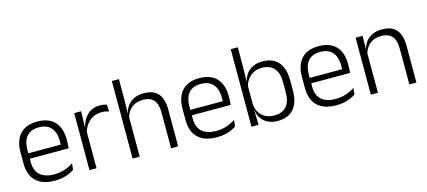

<svg xmlns="http://www.w3.org/2000/svg" viewBox="-53 -1119 3530 1586"><g transform="rotate(-15 1711.5 -326.0)"><path d="M265 10.5Q159.5 10.5 105 -42.5Q50.5 -95.5 50.5 -193.5V-288.5Q50.5 -390.5 101.2 -445Q152 -499.5 249 -499.5Q314 -499.5 358 -475Q402 -450.5 424.2 -404.5Q446.5 -358.5 446.5 -294V-276.5Q446.5 -262 445.5 -247.5Q444.5 -233 443 -218.5H387Q388 -240.5 388 -260.2Q388 -280 388 -296.5Q388 -345.5 372.2 -379.8Q356.5 -414 325.8 -432Q295 -450 249 -450Q180.5 -450 145.5 -409.8Q110.5 -369.5 110.5 -293.5V-246L111 -238V-187.5Q111 -154 120.8 -127Q130.5 -100 150.8 -80.8Q171 -61.5 201.8 -51.5Q232.5 -41.5 273.5 -41.5Q321 -41.5 361.8 -54.8Q402.5 -68 438 -91.5L432 -37Q401 -15.5 358.5 -2.5Q316 10.5 265 10.5ZM429.5 -218.5H82V-265H429.5Z M619.5 -301.5 604 -348 619 -350Q635 -417 677 -455.8Q719 -494.5 785.5 -494.5Q803 -494.5 817 -491.8Q831 -489 841 -485L845 -426Q832.5 -430.5 816.5 -433.5Q800.5 -436.5 781.5 -436.5Q724.5 -436.5 681.5 -402.2Q638.5 -368 619.5 -301.5ZM623 0H562.5V-487.5H621.5L618 -341L623 -336Z M1321 0H1260.5V-306Q1260.5 -349.5 1248.8 -381Q1237 -412.5 1210 -429.5Q1183 -446.5 1137.5 -446.5Q1095.5 -446.5 1064.5 -430.5Q1033.5 -414.5 1014.8 -386.5Q996 -358.5 989 -323L973.5 -367.5H990Q996.5 -403.5 1017.2 -432.8Q1038 -462 1073 -479.8Q1108 -497.5 1158.5 -497.5Q1217.5 -497.5 1253 -475.5Q1288.5 -453.5 1304.8 -412.2Q1321 -371 1321 -312ZM992 0H931.5V-663H992V-501L989.5 -361L992 -356Z M1650.5 10.5Q1545 10.5 1490.5 -42.5Q1436 -95.5 1436 -193.5V-288.5Q1436 -390.5 1486.8 -445Q1537.5 -499.5 1634.5 -499.5Q1699.5 -499.5 1743.5 -475Q1787.5 -450.5 1809.8 -404.5Q1832 -358.5 1832 -294V-276.5Q1832 -262 1831 -247.5Q1830 -233 1828.5 -218.5H1772.5Q1773.5 -240.5 1773.5 -260.2Q1773.5 -280 1773.5 -296.5Q1773.5 -345.5 1757.8 -379.8Q1742 -414 1711.2 -432Q1680.5 -450 1634.5 -450Q1566 -450 1531 -409.8Q1496 -369.5 1496 -293.5V-246L1496.5 -238V-187.5Q1496.5 -154 1506.2 -127Q1516 -100 1536.2 -80.8Q1556.5 -61.5 1587.2 -51.5Q1618 -41.5 1659 -41.5Q1706.5 -41.5 1747.2 -54.8Q1788 -68 1823.5 -91.5L1817.5 -37Q1786.5 -15.5 1744 -2.5Q1701.5 10.5 1650.5 10.5ZM1815 -218.5H1467.5V-265H1815Z M2171.5 10.5Q2125 10.5 2089.8 -6.5Q2054.5 -23.5 2033 -54.2Q2011.5 -85 2006.5 -126.5H1986.5L2006.5 -183Q2009 -136 2029.2 -104.2Q2049.5 -72.5 2082.5 -56.5Q2115.5 -40.5 2156 -40.5Q2223 -40.5 2259 -80.8Q2295 -121 2295 -198.5V-290.5Q2295 -367.5 2259 -407.8Q2223 -448 2154.5 -448Q2115 -448 2083.8 -431.8Q2052.5 -415.5 2032.2 -387.2Q2012 -359 2005 -322L1989 -366.5H2006.5Q2013.5 -403 2033.8 -432.5Q2054 -462 2089.2 -479.8Q2124.5 -497.5 2174.5 -497.5Q2263 -497.5 2309.5 -443.5Q2356 -389.5 2356 -286.5V-202Q2356 -98.5 2308.8 -44Q2261.5 10.5 2171.5 10.5ZM2008.5 0H1948V-663H2008.5V-500.5L2006 -361L2006.5 -347.5V-142L2005.5 -122Z M2671.5 10.5Q2566 10.5 2511.5 -42.5Q2457 -95.5 2457 -193.5V-288.5Q2457 -390.5 2507.8 -445Q2558.5 -499.5 2655.5 -499.5Q2720.5 -499.5 2764.5 -475Q2808.5 -450.5 2830.8 -404.5Q2853 -358.5 2853 -294V-276.5Q2853 -262 2852 -247.5Q2851 -233 2849.5 -218.5H2793.5Q2794.5 -240.5 2794.5 -260.2Q2794.5 -280 2794.5 -296.5Q2794.5 -345.5 2778.8 -379.8Q2763 -414 2732.2 -432Q2701.5 -450 2655.5 -450Q2587 -450 2552 -409.8Q2517 -369.5 2517 -293.5V-246L2517.5 -238V-187.5Q2517.5 -154 2527.2 -127Q2537 -100 2557.2 -80.8Q2577.5 -61.5 2608.2 -51.5Q2639 -41.5 2680 -41.5Q2727.5 -41.5 2768.2 -54.8Q2809 -68 2844.5 -91.5L2838.5 -37Q2807.5 -15.5 2765 -2.5Q2722.5 10.5 2671.5 10.5ZM2836 -218.5H2488.5V-265H2836Z M3358.5 0H3298V-306Q3298 -349.5 3286.2 -381Q3274.5 -412.5 3247.5 -429.5Q3220.5 -446.5 3175 -446.5Q3133 -446.5 3102 -430.5Q3071 -414.5 3052 -386.5Q3033 -358.5 3026 -322.5L3013.5 -367.5H3027Q3033.5 -403.5 3054.2 -432.8Q3075 -462 3110.2 -479.8Q3145.5 -497.5 3196 -497.5Q3255 -497.5 3290.5 -475.5Q3326 -453.5 3342.2 -412.2Q3358.5 -371 3358.5 -312ZM3029.5 0H2969V-487.5H3029.5L3026.5 -367L3029.5 -364Z"/></g></svg>

Font: Anek Devanagari Light
Style: Regular
Weight: 300
Designer: Kailash Malviya (Devanagari) & Yesha Goshar (Latin)
Foundry: Ek Type
Version: Version 1.003